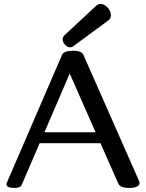

<svg xmlns="http://www.w3.org/2000/svg" viewBox="-20 -928 730 960"><path d="M625.5 11.7Q581.1 11.7 571.8 -9.3L482.4 -211.9H178.2L88.4 -3.4Q82 11.7 51.8 11.7Q12.2 11.7 12.2 -7.8Q12.2 -9.3 13.2 -12.2L290.5 -654.3Q298.8 -674.3 346.2 -674.3Q387.7 -674.3 397 -653.8L676.3 -21Q677.7 -17.6 677.7 -14.6Q677.7 11.7 625.5 11.7ZM458 -266.6 328.6 -560.1 202.1 -266.6ZM330.1 -691.4Q315.9 -691.4 303.7 -706.1Q293 -718.3 293 -731Q293 -742.7 302.7 -752L460.4 -898.9Q470.2 -908.2 482.4 -908.2Q504.9 -908.2 522 -885.3Q534.7 -868.7 534.7 -852.1Q534.7 -835.4 521.5 -825.7L347.7 -697.8Q339.4 -691.4 330.1 -691.4Z"/></svg>

Font: Gayathri
Style: Bold
Weight: 700
Designer: Binoy Dominic <binoy.domenic@gmail.com>
Foundry: SMC
Version: Version 1.000